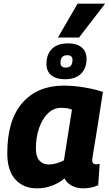

<svg xmlns="http://www.w3.org/2000/svg" viewBox="-20 -1024 600 1054"><path d="M436 10Q403 10 375.5 -4Q348 -18 334 -44Q302 -18 263.5 -4Q225 10 182 10Q109 10 64.5 -38.5Q20 -87 20 -183Q20 -365 103 -459.5Q186 -554 330 -554Q386 -554 446.5 -543.5Q507 -533 545 -519Q527 -403 515.5 -330.5Q504 -258 497.5 -219.5Q491 -181 488.5 -165Q486 -149 486 -146Q486 -122 507 -122Q519 -122 527 -125L519 -7Q505 0 482 5Q459 10 436 10ZM331 -144 375 -422Q362 -428 346.5 -430Q331 -432 314 -432Q275 -432 244 -402.5Q213 -373 195 -322Q177 -271 177 -208Q177 -164 196.5 -142.5Q216 -121 247 -121Q268 -121 290.5 -127.5Q313 -134 331 -144ZM336 -589Q288 -589 261.5 -611Q235 -633 235 -673Q235 -726 265.5 -756Q296 -786 354 -786Q402 -786 428.5 -763.5Q455 -741 455 -701Q455 -649 424.5 -619Q394 -589 336 -589ZM341 -653Q378 -653 378 -695Q378 -721 349 -721Q312 -721 312 -679Q312 -653 341 -653ZM298 -818 406 -1004H557L414 -818Z"/></svg>

Font: Georama
Style: Bold Italic
Weight: 700
Italic angle: -9°
Designer: Jean-Baptiste Levee
Foundry: Production Type
Version: Version 1.000